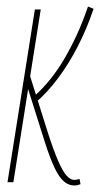

<svg xmlns="http://www.w3.org/2000/svg" viewBox="-20 -559 307 589"><path d="M3 0 87 -530H105L21 0ZM208 10Q191 10 176.5 -2Q162 -14 147.5 -44Q133 -74 116 -128L58 -312L70 -333L124 -161Q143 -101 157.5 -67.5Q172 -34 184 -20.5Q196 -7 209 -7Q212 -7 216 -8Q220 -9 224 -10L227 6Q222 8 217.5 9Q213 10 208 10ZM90 -245 85 -264Q111 -287 134 -315.5Q157 -344 177 -378Q197 -412 215.5 -452Q234 -492 250 -539L267 -532Q247 -472 219 -417.5Q191 -363 158 -319Q125 -275 90 -245Z"/></svg>

Font: Georama
Style: Italic
Weight: 400
Width: 2
Italic angle: -9°
Designer: Jean-Baptiste Levee
Foundry: Production Type
Version: Version 1.000